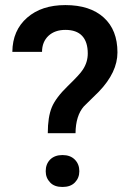

<svg xmlns="http://www.w3.org/2000/svg" viewBox="-20 -741 526 767"><path d="M170.9 -209H281.7C282.2 -255.9 293.5 -291.5 314.9 -315.9L375 -375C424.3 -426.3 449.2 -478.5 449.2 -531.7C449.2 -591.3 431.2 -637.7 394.5 -670.9C357.9 -704.1 306.6 -720.7 241.2 -720.7C177.7 -720.7 127 -704.1 88.4 -670.4C49.8 -636.7 29.8 -591.3 29.3 -533.7H147.9C147.9 -560.5 156.7 -582 173.8 -598.1C190.9 -613.8 213.4 -621.6 241.2 -621.6C270.5 -621.6 293 -613.8 308.1 -597.7C323.2 -581.5 330.6 -558.1 330.6 -527.3C330.6 -504.4 324.2 -482.9 311 -462.9C302.7 -449.7 282.7 -428.2 251 -397.5C219.2 -366.7 197.8 -338.4 187 -312.5C176.3 -286.6 170.9 -252.4 170.9 -209ZM162.6 -57.1C162.6 -39.1 168.5 -24.4 180.2 -12.2C191.4 0 208 5.9 229.5 5.9C251 5.9 267.6 0 279.3 -12.2C291 -24.4 296.9 -39.1 296.9 -57.1C296.9 -75.7 291 -91.3 278.8 -103.5C266.6 -115.7 250.5 -121.6 229.5 -121.6C209 -121.6 192.9 -115.7 180.7 -104C168.5 -91.8 162.6 -76.2 162.6 -57.1Z"/></svg>

Font: Shabnam FD Medium
Style: Regular
Weight: 500
Foundry: DejaVu fonts team - Redesigned by Saber Rastikerdar - Based on Vazir font
Version: Version 5.00;October 20, 2019;FontCreator 12.0.0.2547 64-bit